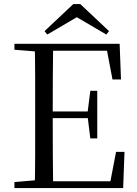

<svg xmlns="http://www.w3.org/2000/svg" viewBox="-20 -949 692 969"><path d="M385.1 -928.5 530.3 -791.8 516.5 -774.8 339.1 -878.9H396.4L218.7 -774.8L204.7 -791.8L349.9 -928.5ZM52.8 0V-30.1L190.9 -42.1H202.2V0ZM155.3 0Q157.3 -83.6 157.4 -167.7Q157.5 -251.7 157.5 -336.8V-391.1Q157.5 -476.1 157.4 -560.4Q157.3 -644.8 155.3 -728H248.3Q247.1 -645.2 246.6 -559.4Q246.1 -473.5 246.1 -379.9V-357.6Q246.1 -257.3 246.6 -170.7Q247.1 -84.1 248.3 0ZM202.2 0V-34.3H576.6L532.4 -8.9L565.7 -182.5H608.3L601.6 0ZM202.2 -352.7V-386.4H442.5V-352.7ZM435.8 -250.4 422.2 -361.4V-382.4L435.8 -490.8H470.8V-250.4ZM52.8 -698V-728H202.2V-686.9H190.9ZM547.7 -548 514.8 -720.9 559.3 -693H202.2V-728H583.8L590.7 -548Z"/></svg>

Font: Source Han Serif JP VF
Style: Regular
Weight: 250
Designer: Ryoko NISHIZUKA 西塚涼子 (kana & ideographs); Frank Grießhammer (Latin, Greek & Cyrillic); Wenlong ZHANG 张文龙 (bopomofo); San
Foundry: Adobe
Version: Version 2.001;hotconv 1.1.0;makeotfexe 2.6.0